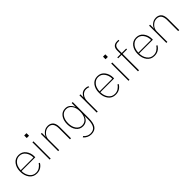

<svg xmlns="http://www.w3.org/2000/svg" viewBox="278 -2163 3837 3837"><g transform="rotate(-45 2196.5 -244.0)"><path d="M55.7 -247.1Q55.7 -359.4 112.3 -432.6Q168.9 -505.9 265.6 -505.9Q362.3 -505.9 418 -433.1Q473.6 -360.4 473.6 -261.7Q473.6 -257.8 473.1 -249.5Q472.7 -241.2 472.7 -236.3H84Q84 -141.6 133.8 -73.7Q183.6 -5.9 268.6 -5.9Q323.2 -5.9 367.7 -34.7Q412.1 -63.5 435.5 -104.5L460 -93.8Q432.6 -43.9 384.3 -13.2Q335.9 17.6 268.6 17.6Q169.9 17.6 112.8 -57.1Q55.7 -131.8 55.7 -247.1ZM84 -258.8H444.3Q444.3 -349.6 395.5 -415.5Q346.7 -481.4 265.6 -481.4Q208 -481.4 166 -446.8Q124 -412.1 105 -363.3Q85.9 -314.5 84 -258.8Z M624 -628.9V-701.2H689.5V-628.9ZM643.6 0V-488.3H671.9V0Z M882.8 0V-488.3H910.2V-377.9H912.1Q919.9 -418 969.7 -461.9Q1019.5 -505.9 1090.8 -505.9Q1119.1 -505.9 1143.1 -498.5Q1167 -491.2 1191.9 -472.2Q1216.8 -453.1 1231.4 -413.6Q1246.1 -374 1246.1 -317.4V0H1216.8V-308.6Q1216.8 -481.4 1085.9 -481.4Q1018.6 -481.4 964.8 -427.2Q911.1 -373 911.1 -300.8V0Z M1418 -252.9Q1418 -150.4 1464.8 -86.9Q1511.7 -23.4 1585.9 -23.4Q1664.1 -23.4 1709 -85Q1753.9 -146.5 1753.9 -254.9Q1753.9 -356.4 1707.5 -418.9Q1661.1 -481.4 1587.9 -481.4Q1507.8 -481.4 1462.9 -417.5Q1418 -353.5 1418 -252.9ZM1389.6 -252.9Q1389.6 -365.2 1442.4 -435.5Q1495.1 -505.9 1585.9 -505.9Q1652.3 -505.9 1693.8 -465.8Q1735.4 -425.8 1753.9 -373V-488.3H1782.2V-36.1Q1782.2 101.6 1737.8 167.5Q1693.4 233.4 1590.8 233.4Q1540 233.4 1496.6 211.4Q1453.1 189.5 1425.8 154.3L1448.2 139.6Q1507.8 209 1590.8 209Q1679.7 209 1716.8 148.9Q1753.9 88.9 1753.9 -31.2V-127.9Q1709 2 1586.9 2Q1497.1 2 1443.4 -69.3Q1389.6 -140.6 1389.6 -252.9Z M1972.7 0V-488.3H2000V-396.5Q2012.7 -436.5 2050.3 -471.2Q2087.9 -505.9 2152.3 -505.9Q2192.4 -505.9 2227.5 -490.2V-463.9Q2190.4 -480.5 2152.3 -480.5Q2084 -480.5 2042.5 -428.2Q2001 -376 2001 -296.9V0Z M2283.2 -247.1Q2283.2 -359.4 2339.8 -432.6Q2396.5 -505.9 2493.2 -505.9Q2589.8 -505.9 2645.5 -433.1Q2701.2 -360.4 2701.2 -261.7Q2701.2 -257.8 2700.7 -249.5Q2700.2 -241.2 2700.2 -236.3H2311.5Q2311.5 -141.6 2361.3 -73.7Q2411.1 -5.9 2496.1 -5.9Q2550.8 -5.9 2595.2 -34.7Q2639.6 -63.5 2663.1 -104.5L2687.5 -93.8Q2660.2 -43.9 2611.8 -13.2Q2563.5 17.6 2496.1 17.6Q2397.5 17.6 2340.3 -57.1Q2283.2 -131.8 2283.2 -247.1ZM2311.5 -258.8H2671.9Q2671.9 -349.6 2623 -415.5Q2574.2 -481.4 2493.2 -481.4Q2435.5 -481.4 2393.6 -446.8Q2351.6 -412.1 2332.5 -363.3Q2313.5 -314.5 2311.5 -258.8Z M2851.6 -628.9V-701.2H2917V-628.9ZM2871.1 0V-488.3H2899.4V0Z M3043 -463.9V-488.3H3138.7V-587.9Q3138.7 -656.2 3172.9 -688.5Q3207 -720.7 3265.6 -720.7H3307.6V-696.3H3267.6Q3168 -696.3 3168 -581.1V-488.3H3293.9V-463.9H3168V0H3138.7V-463.9Z M3378.9 -247.1Q3378.9 -359.4 3435.5 -432.6Q3492.2 -505.9 3588.9 -505.9Q3685.5 -505.9 3741.2 -433.1Q3796.9 -360.4 3796.9 -261.7Q3796.9 -257.8 3796.4 -249.5Q3795.9 -241.2 3795.9 -236.3H3407.2Q3407.2 -141.6 3457 -73.7Q3506.8 -5.9 3591.8 -5.9Q3646.5 -5.9 3690.9 -34.7Q3735.4 -63.5 3758.8 -104.5L3783.2 -93.8Q3755.9 -43.9 3707.5 -13.2Q3659.2 17.6 3591.8 17.6Q3493.2 17.6 3436 -57.1Q3378.9 -131.8 3378.9 -247.1ZM3407.2 -258.8H3767.6Q3767.6 -349.6 3718.8 -415.5Q3669.9 -481.4 3588.9 -481.4Q3531.2 -481.4 3489.3 -446.8Q3447.3 -412.1 3428.2 -363.3Q3409.2 -314.5 3407.2 -258.8Z M3941.4 0V-488.3H3968.8V-377.9H3970.7Q3978.5 -418 4028.3 -461.9Q4078.1 -505.9 4149.4 -505.9Q4177.7 -505.9 4201.7 -498.5Q4225.6 -491.2 4250.5 -472.2Q4275.4 -453.1 4290 -413.6Q4304.7 -374 4304.7 -317.4V0H4275.4V-308.6Q4275.4 -481.4 4144.5 -481.4Q4077.1 -481.4 4023.4 -427.2Q3969.7 -373 3969.7 -300.8V0Z"/></g></svg>

Font: Gothic A1 Thin
Style: Regular
Weight: 250
Designer: HanYang I&C Co.,Ltd.
Foundry: HanYang I&C Co.,Ltd.
Version: Version 2.50